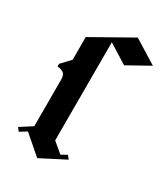

<svg xmlns="http://www.w3.org/2000/svg" viewBox="-162 -711 689 788"><g transform="rotate(30 183.0 -317.5)"><path d="M144.2 0 56.7 -75.8 24.2 -55.8 12.5 -71.7 68.3 -107.5V-328.3Q68.3 -352.5 55 -360Q41.7 -367.5 28.3 -367.5V-380L68.3 -422.5V-530L254.2 -635L365.8 -565.8L262.5 -508.3L171.7 -565V-100L219.2 -60L246.7 -75L259.2 -59.2Z"/></g></svg>

Font: Manufacturing Consent
Style: Regular
Weight: 400
Version: Version 3.000; ttfautohint (v1.8.4.7-5d5b)